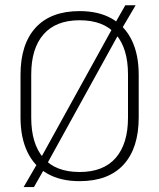

<svg xmlns="http://www.w3.org/2000/svg" viewBox="-20 -692 617 744"><path d="M288.5 10Q215 10 163.8 -19Q112.5 -48 86 -103.5Q59.5 -159 59.5 -237V-402Q59.5 -521 118.2 -585Q177 -649 288.5 -649Q362 -649 413 -620Q464 -591 490.8 -535.8Q517.5 -480.5 517.5 -402V-237Q517.5 -118 458.8 -54Q400 10 288.5 10ZM71.5 33 127 -62.5 135.5 -75 419 -588.5 425 -600.5 465.5 -671.5H505.5L450.5 -578L442 -564L159.5 -52L154.5 -42.5L111.5 33ZM288.5 -25.5Q381 -25.5 428.5 -80.2Q476 -135 476 -236V-403.5Q476 -504.5 429 -559Q382 -613.5 288.5 -613.5Q196.5 -613.5 148.8 -559Q101 -504.5 101 -403.5V-236Q101 -135 148 -80.2Q195 -25.5 288.5 -25.5Z"/></svg>

Font: Anek Tamil Medium ExtraLight
Style: Regular
Weight: 250
Version: Version 1.003